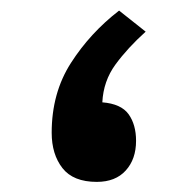

<svg xmlns="http://www.w3.org/2000/svg" viewBox="-20 -351 367 370"><path d="M260.7 -290Q226.1 -258.8 202.6 -226.8Q179.2 -194.8 177.2 -153.8Q213.4 -150.9 227.8 -130.9Q242.2 -110.8 242.2 -79.6Q242.2 -44.4 222.4 -22.5Q202.6 -0.5 166.5 -0.5Q121.1 -0.5 100.3 -27.1Q79.6 -53.7 79.6 -95.2Q79.6 -171.9 116.7 -229.7Q153.8 -287.6 209.5 -330.6Z"/></svg>

Font: Vazir Medium
Style: Medium
Weight: 500
Designer: Saber Rastikerdar
Foundry: Saber Rastikerdar
Version: Version 30.0.0